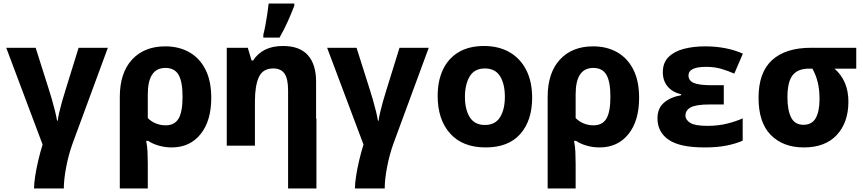

<svg xmlns="http://www.w3.org/2000/svg" viewBox="-20 -817 4840 1077"><path d="M171 240Q171 212 177.5 170Q184 128 195 81.5Q206 35 219 -6L15 -549H180L252 -322Q261 -295 271 -260Q281 -225 289 -192.5Q297 -160 300 -140H304Q305 -155 311.5 -183Q318 -211 327.5 -245.5Q337 -280 348 -314L421 -549H585L386 -9Q364 53 351 121.5Q338 190 338 240Z M652 -273Q652 -408 720.5 -482.5Q789 -557 907 -557Q983 -557 1041 -524.5Q1099 -492 1132 -428Q1165 -364 1165 -268Q1165 -139 1105 -64.5Q1045 10 943 10Q906 10 871 0Q836 -10 811 -27H800Q806 4 807.5 35Q809 66 809 104V240H652ZM909 -114Q959 -114 981.5 -151.5Q1004 -189 1004 -274Q1004 -359 981.5 -397.5Q959 -436 908 -436Q809 -436 809 -288V-155Q828 -135 854.5 -124.5Q881 -114 909 -114Z M1252 0V-549H1370L1391 -478H1400Q1425 -517 1466.5 -538Q1508 -559 1568 -559Q1661 -559 1707 -507.5Q1753 -456 1753 -359V-152H1755V240H1596V0V-310Q1596 -375 1576 -404Q1556 -433 1513 -433Q1454 -433 1432 -384.5Q1410 -336 1410 -248V0ZM1457 -622Q1463 -645 1469 -676.5Q1475 -708 1479.5 -740Q1484 -772 1487 -797H1631V-785Q1616 -746 1595.5 -699.5Q1575 -653 1548 -606H1457Z M1971 240Q1971 212 1977.5 170Q1984 128 1995 81.5Q2006 35 2019 -6L1815 -549H1980L2052 -322Q2061 -295 2071 -260Q2081 -225 2089 -192.5Q2097 -160 2100 -140H2104Q2105 -155 2111.5 -183Q2118 -211 2127.5 -245.5Q2137 -280 2148 -314L2221 -549H2385L2186 -9Q2164 53 2151 121.5Q2138 190 2138 240Z M2704 10Q2575 10 2505 -68Q2435 -146 2435 -279Q2435 -363 2464.5 -426Q2494 -489 2552 -524Q2610 -559 2695 -559Q2778 -559 2838.5 -524Q2899 -489 2932 -424Q2965 -359 2965 -269Q2965 -141 2898.5 -65.5Q2832 10 2704 10ZM2700 -116Q2758 -116 2785 -159.5Q2812 -203 2812 -274Q2812 -346 2785 -389.5Q2758 -433 2700 -433Q2641 -433 2614.5 -388Q2588 -343 2588 -274Q2588 -202 2615.5 -159Q2643 -116 2700 -116Z M3052 -273Q3052 -408 3120.5 -482.5Q3189 -557 3307 -557Q3383 -557 3441 -524.5Q3499 -492 3532 -428Q3565 -364 3565 -268Q3565 -139 3505 -64.5Q3445 10 3343 10Q3306 10 3271 0Q3236 -10 3211 -27H3200Q3206 4 3207.5 35Q3209 66 3209 104V240H3052ZM3309 -114Q3359 -114 3381.5 -151.5Q3404 -189 3404 -274Q3404 -359 3381.5 -397.5Q3359 -436 3308 -436Q3209 -436 3209 -288V-155Q3228 -135 3254.5 -124.5Q3281 -114 3309 -114Z M3932 10Q3792 10 3730 -33.5Q3668 -77 3668 -153Q3668 -209 3704 -240.5Q3740 -272 3801 -283V-288Q3751 -300 3724.5 -332.5Q3698 -365 3698 -412Q3698 -465 3730 -497Q3762 -529 3816 -543Q3870 -557 3936 -557Q3995 -557 4049 -546.5Q4103 -536 4147 -516L4099 -404Q4063 -420 4025.5 -431Q3988 -442 3941 -442Q3842 -442 3842 -394Q3842 -364 3872.5 -351.5Q3903 -339 3970 -339H4040V-231H3961Q3885 -231 3855 -215Q3825 -199 3825 -169Q3825 -145 3851.5 -128Q3878 -111 3948 -111Q4009 -111 4060 -124Q4111 -137 4146 -153V-28Q4108 -11 4055.5 -0.5Q4003 10 3932 10Z M4489 10Q4373 10 4304 -59.5Q4235 -129 4235 -268Q4235 -411 4311 -480Q4387 -549 4529 -549H4783V-432H4661Q4739 -364 4739 -247Q4739 -130 4674 -60Q4609 10 4489 10ZM4487 -117Q4535 -117 4556 -155Q4577 -193 4577 -260Q4577 -315 4567 -355.5Q4557 -396 4537 -432H4517Q4456 -432 4426.5 -395.5Q4397 -359 4397 -271Q4397 -200 4417.5 -158.5Q4438 -117 4487 -117Z"/></svg>

Font: Noto Sans Mono ExtraBold
Style: Regular
Weight: 800
Designer: Monotype Design Team
Foundry: Monotype Imaging Inc.
Version: Version 2.014